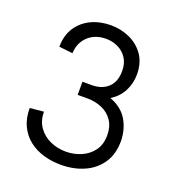

<svg xmlns="http://www.w3.org/2000/svg" viewBox="-129 -804 845 919"><g transform="rotate(20 293.0 -345.0)"><path d="M282.2 9.8Q235.8 9.8 193.8 -2.4Q151.9 -14.6 119.6 -39.8Q87.4 -64.9 68.6 -103.5Q49.8 -142.1 49.8 -194.8L120.1 -201.7Q120.1 -155.8 142.8 -123.5Q165.5 -91.3 202.6 -74.5Q239.7 -57.6 283.2 -57.6Q323.7 -57.6 360.4 -73.2Q397 -88.9 420.2 -120.1Q443.4 -151.4 443.4 -198.7Q443.4 -243.2 423.1 -272.9Q402.8 -302.7 368.7 -317.6Q334.5 -332.5 293 -332.5H244.1V-399.4H293Q343.3 -399.4 374.3 -428.5Q405.3 -457.5 405.3 -512.2Q405.3 -551.3 387.7 -577.9Q370.1 -604.5 341.8 -617.9Q313.5 -631.3 281.2 -631.3Q225.6 -631.3 190.2 -598.4Q154.8 -565.4 152.3 -511.2L83 -519Q83 -576.7 109.6 -617.2Q136.2 -657.7 180.9 -679Q225.6 -700.2 280.3 -700.2Q333 -700.2 377.9 -679.4Q422.9 -658.7 450.2 -618.9Q477.5 -579.1 477.5 -521.5Q477.5 -475.6 457.3 -436.3Q437 -397 396.5 -371.6Q456.5 -349.6 484.9 -303.2Q513.2 -256.8 514.6 -196.3Q514.6 -127.9 483.4 -82.3Q452.1 -36.6 399.4 -13.4Q346.7 9.8 282.2 9.8Z"/></g></svg>

Font: Acari Sans
Style: Regular
Weight: 400
Designer: Alfredo Marco Pradil and Stefan Peev
Foundry: Hanken Design Co.
Version: Version 1.045;February 4, 2021;FontCreator 13.0.0.2655 64-bi